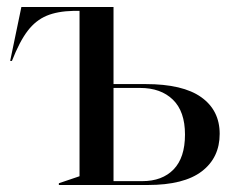

<svg xmlns="http://www.w3.org/2000/svg" viewBox="-20 -528 651 548"><path d="M148 -5 207 -25V-497H190Q144 -496 113 -483Q82 -470 59 -440Q36 -410 14 -354H9L41 -508H304V-288H396Q502 -288 554.5 -250.5Q607 -213 607 -146Q607 -78 556 -39Q505 0 402 0H148ZM386 -11Q443 -11 475.5 -44.5Q508 -78 508 -144Q508 -210 473.5 -243.5Q439 -277 380 -277H304V-11Z"/></svg>

Font: Nyght Serif
Style: Regular
Weight: 400
Designer: Maksym Kobuzan
Version: Version 0.410